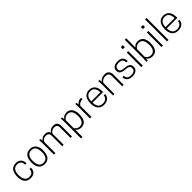

<svg xmlns="http://www.w3.org/2000/svg" viewBox="483 -2770 4941 4941"><g transform="rotate(-45 2953.5 -300.0)"><path d="M269 9Q212 9 171 -11Q130 -31 103.5 -66Q77 -101 64 -149.5Q51 -198 51 -254Q51 -319 63.5 -372Q76 -425 102 -462Q128 -499 169.5 -519Q211 -539 269 -539Q324 -539 361.5 -522.5Q399 -506 422 -478.5Q445 -451 455 -415Q465 -379 465 -339H414Q414 -372 406 -399.5Q398 -427 380.5 -447.5Q363 -468 335.5 -479.5Q308 -491 270 -491Q226 -491 195 -475Q164 -459 144 -430.5Q124 -402 114.5 -362.5Q105 -323 105 -276Q105 -164 143 -101.5Q181 -39 270 -39Q309 -39 336 -50Q363 -61 380.5 -80.5Q398 -100 406 -125.5Q414 -151 414 -181H465Q465 -146 456.5 -112Q448 -78 425.5 -51Q403 -24 365 -7.5Q327 9 269 9Z M785 9Q728 9 687 -11Q646 -31 619 -66.5Q592 -102 579.5 -150Q567 -198 567 -254Q567 -320 579.5 -373Q592 -426 619 -463Q646 -500 687 -519.5Q728 -539 785 -539Q841 -539 882 -519Q923 -499 950 -463.5Q977 -428 990 -380Q1003 -332 1003 -276Q1003 -141 950 -66Q897 9 785 9ZM785 -39Q828 -39 859.5 -55.5Q891 -72 910.5 -100.5Q930 -129 939.5 -168.5Q949 -208 949 -254Q949 -375 909 -433Q869 -491 785 -491Q741 -491 709.5 -474.5Q678 -458 658.5 -429Q639 -400 630 -361Q621 -322 621 -276Q621 -220 629.5 -176.5Q638 -133 657.5 -102Q677 -71 708.5 -55Q740 -39 785 -39Z M1780 0H1727V-378Q1727 -438 1699.5 -464.5Q1672 -491 1618 -491Q1567 -491 1533 -467Q1499 -443 1477 -406V0H1424V-378Q1424 -438 1396.5 -464.5Q1369 -491 1316 -491Q1265 -491 1230.5 -467Q1196 -443 1175 -406V0H1121V-390L1116 -530H1159L1168 -455Q1191 -493 1232.5 -516Q1274 -539 1332 -539Q1440 -539 1468 -450Q1489 -490 1531 -514.5Q1573 -539 1635 -539Q1710 -539 1745 -498Q1780 -457 1780 -386Z M1962 200H1908V-390L1903 -530H1946L1955 -456Q1975 -490 2015.5 -514.5Q2056 -539 2116 -539Q2169 -539 2207.5 -518.5Q2246 -498 2270.5 -462.5Q2295 -427 2307 -379Q2319 -331 2319 -276Q2319 9 2116 9Q2013 9 1962 -65ZM2105 -39Q2147 -39 2177 -55Q2207 -71 2226.5 -99.5Q2246 -128 2255 -167.5Q2264 -207 2264 -254Q2264 -380 2223.5 -435.5Q2183 -491 2105 -491Q2055 -491 2019 -467Q1983 -443 1962 -405V-125Q1982 -90 2017 -64.5Q2052 -39 2105 -39Z M2490 0H2436V-390L2431 -530H2474L2483 -456Q2504 -491 2541 -515Q2578 -539 2633 -539Q2637 -539 2640.5 -538.5Q2644 -538 2648 -538V-487Q2612 -487 2585 -479Q2558 -471 2539.5 -459Q2521 -447 2509 -432Q2497 -417 2490 -402Z M2941 9Q2883 9 2841 -11Q2799 -31 2771.5 -66Q2744 -101 2730.5 -149.5Q2717 -198 2717 -254Q2717 -315 2729 -367.5Q2741 -420 2767 -458Q2793 -496 2834.5 -517.5Q2876 -539 2936 -539Q2993 -539 3034.5 -518Q3076 -497 3102.5 -461Q3129 -425 3141.5 -377.5Q3154 -330 3154 -276V-242H2771Q2771 -147 2812 -92Q2853 -37 2941 -37Q2983 -37 3013.5 -48.5Q3044 -60 3064 -79Q3084 -98 3093.5 -122Q3103 -146 3103 -170H3154Q3154 -140 3143 -108.5Q3132 -77 3107 -50.5Q3082 -24 3041.5 -7.5Q3001 9 2941 9ZM3100 -288Q3098 -382 3059 -437.5Q3020 -493 2936 -493Q2892 -493 2860.5 -477Q2829 -461 2809 -433.5Q2789 -406 2780 -368.5Q2771 -331 2771 -288Z M3660 0H3606V-366Q3606 -432 3574 -461.5Q3542 -491 3486 -491Q3453 -491 3427 -483.5Q3401 -476 3381.5 -464Q3362 -452 3348.5 -436.5Q3335 -421 3326 -405V0H3272V-390L3267 -530H3310L3319 -453Q3378 -539 3499 -539Q3582 -539 3621 -493.5Q3660 -448 3660 -375Z M3974 9Q3920 9 3882 -5Q3844 -19 3820 -42.5Q3796 -66 3785.5 -96.5Q3775 -127 3775 -161H3828Q3828 -37 3974 -37Q4043 -37 4081 -64.5Q4119 -92 4119 -143Q4119 -171 4110.5 -190Q4102 -209 4083 -221.5Q4064 -234 4034 -240.5Q4004 -247 3962 -249Q3910 -254 3875.5 -265Q3841 -276 3820 -293.5Q3799 -311 3790 -335.5Q3781 -360 3781 -393Q3781 -424 3792.5 -450.5Q3804 -477 3827.5 -496.5Q3851 -516 3887.5 -527.5Q3924 -539 3974 -539Q4074 -539 4121 -492.5Q4168 -446 4168 -359H4115Q4115 -390 4108 -415Q4101 -440 4085 -457Q4069 -474 4041.5 -483.5Q4014 -493 3974 -493Q3945 -493 3919.5 -487.5Q3894 -482 3875 -470Q3856 -458 3845 -438.5Q3834 -419 3834 -392Q3834 -368 3841.5 -350.5Q3849 -333 3866.5 -320.5Q3884 -308 3913.5 -300.5Q3943 -293 3987 -290Q4037 -286 4072 -276.5Q4107 -267 4129.5 -249.5Q4152 -232 4162.5 -206Q4173 -180 4173 -142Q4173 -110 4161 -82.5Q4149 -55 4124 -35Q4099 -15 4062 -3Q4025 9 3974 9Z M4357 0H4303V-530H4357ZM4367 -663H4293V-737H4367Z M4707 9Q4649 9 4608.5 -13.5Q4568 -36 4546 -74L4537 0H4494Q4495 -35 4496 -70Q4497 -105 4499 -140V-800H4553V-464Q4604 -539 4707 -539Q4760 -539 4798.5 -518.5Q4837 -498 4861.5 -463Q4886 -428 4898 -379.5Q4910 -331 4910 -276Q4910 9 4707 9ZM4696 -39Q4738 -39 4768 -55Q4798 -71 4817.5 -99.5Q4837 -128 4846 -167.5Q4855 -207 4855 -254Q4855 -380 4814.5 -435.5Q4774 -491 4696 -491Q4646 -491 4610 -467Q4574 -443 4553 -405V-125Q4573 -90 4608 -64.5Q4643 -39 4696 -39Z M5089 0H5035V-530H5089ZM5099 -663H5025V-737H5099Z M5293 0H5239V-800H5293Z M5643 9Q5585 9 5543 -11Q5501 -31 5473.5 -66Q5446 -101 5432.5 -149.5Q5419 -198 5419 -254Q5419 -315 5431 -367.5Q5443 -420 5469 -458Q5495 -496 5536.5 -517.5Q5578 -539 5638 -539Q5695 -539 5736.5 -518Q5778 -497 5804.5 -461Q5831 -425 5843.5 -377.5Q5856 -330 5856 -276V-242H5473Q5473 -147 5514 -92Q5555 -37 5643 -37Q5685 -37 5715.5 -48.5Q5746 -60 5766 -79Q5786 -98 5795.5 -122Q5805 -146 5805 -170H5856Q5856 -140 5845 -108.5Q5834 -77 5809 -50.5Q5784 -24 5743.5 -7.5Q5703 9 5643 9ZM5802 -288Q5800 -382 5761 -437.5Q5722 -493 5638 -493Q5594 -493 5562.5 -477Q5531 -461 5511 -433.5Q5491 -406 5482 -368.5Q5473 -331 5473 -288Z"/></g></svg>

Font: Tanohe Sans Light
Style: Regular
Weight: 300
Designer: Village Type and Design LLC & Cristiano Sobral
Foundry: Cooper Hewitt Smithsonian Design Museum
Version: Version 1.00;September 29, 2021;FontCreator 13.0.0.2655 64-b